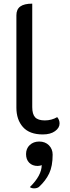

<svg xmlns="http://www.w3.org/2000/svg" viewBox="-20 -729 382 1054"><path d="M70 -138V-645Q70 -678 91.5 -693.5Q113 -709 157 -709V-141Q157 -102 173 -85Q189 -68 226 -68Q263 -68 294 -86Q307 -71 307 -51Q307 -27 282 -9Q257 9 215 9Q142 9 106 -31.5Q70 -72 70 -138ZM209 177Q206 179 199.5 180.5Q193 182 187 182Q158 182 140.5 164.5Q123 147 123 117Q123 86 143.5 67Q164 48 195 48Q228 48 248.5 68.5Q269 89 269 120Q269 183 250 223Q231 263 194 297Q184 305 167 305Q153 305 144 298Q209 234 209 177Z"/></svg>

Font: K2D
Style: Regular
Weight: 400
Version: Version 1.000; ttfautohint (v1.6)